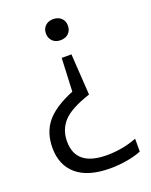

<svg xmlns="http://www.w3.org/2000/svg" viewBox="-141 -624 706 899"><g transform="rotate(-20 212.0 -174.0)"><path d="M237 -548.5Q261.5 -548.5 276.8 -534.2Q292 -520 292 -496.5Q292 -472.5 276.8 -458Q261.5 -443.5 237 -443.5Q212.5 -443.5 197.5 -458.2Q182.5 -473 182.5 -496.5Q182.5 -519.5 197.5 -534Q212.5 -548.5 237 -548.5ZM261.5 -364 274.5 -159Q176.5 -127 139.5 -86.5Q102.5 -46 102.5 12.5Q102.5 136.5 257 136.5Q336 136.5 406.5 109V173Q375.5 186 333.5 193Q291.5 200 250.5 200Q141.5 200 84.8 152Q28 104 28 17.5Q28 -58 69 -108.8Q110 -159.5 205.5 -198.5L213 -364Z"/></g></svg>

Font: Encode Sans Semi Condensed
Style: Regular
Weight: 400
Width: 4
Designer: Multiple Designers
Foundry: Impallari Type
Version: Version 3.000; ttfautohint (v1.8.3) -l 8 -r 50 -G 200 -x 14 